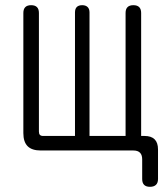

<svg xmlns="http://www.w3.org/2000/svg" viewBox="-20 -580 640 740"><path d="M558 140Q543 140 535.5 132.5Q528 125 528 110V34Q528 17 519.5 8.5Q511 0 494 0H137Q103 0 86.5 -16.5Q70 -33 70 -67V-530Q70 -545 77.5 -552.5Q85 -560 100 -560Q115 -560 122.5 -552.5Q130 -545 130 -530V-73Q130 -64 134 -60Q138 -56 146 -56H269V-532Q269 -546 276 -553Q283 -560 297 -560Q310 -560 317.5 -553Q325 -546 325 -532V-56H464V-530Q464 -545 471.5 -552.5Q479 -560 494 -560Q509 -560 516.5 -552.5Q524 -545 524 -530V-56H537Q563 -56 576 -43Q589 -30 589 -4V110Q589 125 581 132.5Q573 140 558 140Z"/></svg>

Font: Maple Mono ExtraLight
Style: Regular
Weight: 275
Monospace: yes
Designer: subframe7536
Version: Version 7.000